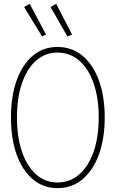

<svg xmlns="http://www.w3.org/2000/svg" viewBox="-20 -972 602 1000"><path d="M279.3 7.8Q205.6 7.8 151.1 -38.1Q96.7 -84 66.9 -166.7Q37.1 -249.5 37.1 -360.4Q37.1 -471.2 66.9 -553.7Q96.7 -636.2 151.1 -681.9Q205.6 -727.5 279.3 -727.5Q354.5 -727.5 409.7 -681.6Q464.8 -635.7 495.1 -553.2Q525.4 -470.7 525.4 -360.4Q525.4 -250 495.1 -167.2Q464.8 -84.5 409.7 -38.3Q354.5 7.8 279.3 7.8ZM279.3 -21.5Q344.7 -21.5 393.1 -64Q441.4 -106.4 467.8 -182.6Q494.1 -258.8 494.1 -360.4Q494.1 -461.9 467.8 -537.8Q441.4 -613.8 393.1 -656Q344.7 -698.2 279.3 -698.2Q214.8 -698.2 167.5 -656Q120.1 -613.8 94.2 -537.6Q68.4 -461.4 68.4 -360.4Q68.4 -258.8 94.2 -182.6Q120.1 -106.4 167.5 -64Q214.8 -21.5 279.3 -21.5ZM199.2 -782.2 105.5 -935.5 134.8 -952.1 219.7 -792ZM331.1 -782.2 243.2 -935.5 272.5 -952.1 355.5 -792Z"/></svg>

Font: Reddit Mono ExtraLight
Style: Regular
Weight: 250
Monospace: yes
Designer: Stephen Hutchings
Foundry: Reddit
Version: Version 1.014